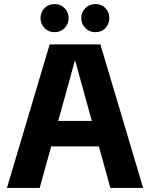

<svg xmlns="http://www.w3.org/2000/svg" viewBox="-20 -923 737 943"><path d="M14 0 224 -705H473L683 0H522L349 -626H348L175 0ZM184 -204V-329H513V-204ZM248 -765Q218 -765 198.5 -785.5Q179 -806 179 -834Q179 -863 198.5 -883Q218 -903 248 -903Q278 -903 297.5 -883Q317 -863 317 -834Q317 -806 297.5 -785.5Q278 -765 248 -765ZM449 -765Q419 -765 399 -785.5Q379 -806 379 -834Q379 -863 399 -883Q419 -903 449 -903Q479 -903 498 -883Q517 -863 517 -834Q517 -806 498 -785.5Q479 -765 449 -765Z"/></svg>

Font: TikTok Sans 24pt
Style: Bold
Weight: 700
Version: Version 4.000